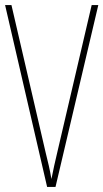

<svg xmlns="http://www.w3.org/2000/svg" viewBox="-20 -827 406 754"><path d="M366 -807 198 -93H165L0 -807H25L159 -229Q166 -201 171.5 -177Q177 -153 182 -124Q188 -153 193 -177Q198 -201 205 -229L340 -807Z"/></svg>

Font: Noto Sans Kannada UI ExtraCondensed Thin
Style: Regular
Weight: 100
Width: 2
Designer: Jelle Bosma - Monotype Design Team
Foundry: Monotype Imaging Inc.
Version: Version 2.005; ttfautohint (v1.8.4.7-5d5b)